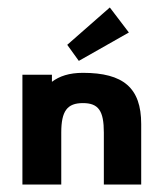

<svg xmlns="http://www.w3.org/2000/svg" viewBox="-20 -494 430 514"><path d="M144 0V-139C144 -197 160 -218 202 -218C244 -218 258 -197 258 -139V0H358V-162C358 -259 310 -299 202 -299C165 -299 139 -290 119 -275V-294H40V0ZM160 -374 191 -331 325 -407 274 -474Z"/></svg>

Font: Hussar Tani
Style: Bold
Weight: 700
Foundry: Cannot Into Space Fonts
Version: Version 0.92